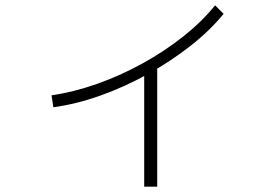

<svg xmlns="http://www.w3.org/2000/svg" viewBox="-20 -644 1040 723"><path d="M174 -285Q257 -297 345 -328Q433 -359 516.5 -405Q600 -451 670.5 -507Q741 -563 790 -624L822 -592Q771 -529 697 -471Q623 -413 536.5 -365Q450 -317 359 -284.5Q268 -252 181 -240ZM523 59V-399H572V59Z"/></svg>

Font: M PLUS 2 Thin Light
Style: Regular
Weight: 300
Version: Version 1.001